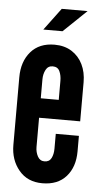

<svg xmlns="http://www.w3.org/2000/svg" viewBox="-52 -735 405 777"><g transform="rotate(5 150.5 -347.0)"><path d="M150 8Q89.5 8 54.8 -33.8Q20 -75.5 20 -136V-411Q20 -475 54.5 -515Q89 -555 151 -555Q191.5 -555 220.8 -536.5Q250 -518 265.5 -486.2Q281 -454.5 281 -414V-255H114V-136Q114 -115.5 123.2 -98.2Q132.5 -81 151 -81Q170.5 -81 178.8 -97Q187 -113 187 -136V-196H281V-133Q281 -69.5 246.8 -30.8Q212.5 8 150 8ZM114 -334H187V-411Q187 -433.5 179.2 -450.2Q171.5 -467 151 -467Q132 -467 123 -449.8Q114 -432.5 114 -411ZM100 -612 167 -702H272L178 -612Z"/></g></svg>

Font: League Gothic
Style: Regular
Weight: 400
Designer: The League of Moveable Type
Version: Version 2.001